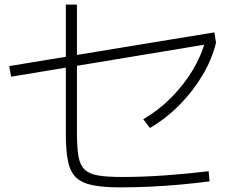

<svg xmlns="http://www.w3.org/2000/svg" viewBox="-20 -803 1040 831"><path d="M501 8Q427 8 380.5 -1.5Q334 -11 309 -35Q284 -59 274.5 -104.5Q265 -150 265 -222V-783H313V-228Q313 -165 319.5 -127Q326 -89 346 -69.5Q366 -50 405 -43.5Q444 -37 510 -37Q598 -37 696 -44Q794 -51 883 -62L887 -18Q825 -10 759 -4Q693 2 627.5 5Q562 8 501 8ZM28 -471 20 -517 908 -663 915 -618ZM600 -287Q667 -326 721 -380.5Q775 -435 813.5 -498.5Q852 -562 870 -631L915 -618Q897 -545 856 -476.5Q815 -408 757.5 -349.5Q700 -291 629 -249Z"/></svg>

Font: M PLUS 2 Light
Style: Regular
Weight: 300
Designer: Coji Morishita
Foundry: UNDERFOREST DESIGN
Version: Version 1.001